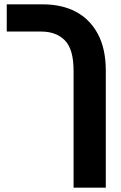

<svg xmlns="http://www.w3.org/2000/svg" viewBox="-20 -622 557 882"><path d="M318 240V-297Q318 -396 278 -436.5Q238 -477 170 -477H11V-602H177Q264 -602 328.5 -568Q393 -534 429.5 -466Q466 -398 466 -297V240Z"/></svg>

Font: Noto Sans Hebrew SemiCondensed
Style: Bold
Weight: 700
Width: 4
Designer: Monotype Design Team
Foundry: Monotype Imaging Inc.
Version: Version 2.004; ttfautohint (v1.8.4.7-5d5b)